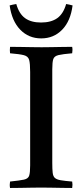

<svg xmlns="http://www.w3.org/2000/svg" viewBox="-20 -934 410 955"><path d="M240 -589V-124Q240 -93 242 -75Q244 -57 253 -49Q262 -41 282 -37.5Q302 -34 339 -31Q342 -15 339 1Q319 1 290 0.5Q261 0 232.5 -0.5Q204 -1 185 -1Q166 -1 137.5 -0.5Q109 0 80.5 0.5Q52 1 30 1Q27 -14 30 -31Q78 -36 99 -40.5Q120 -45 125 -60Q130 -75 130 -111V-576Q130 -618 125 -636Q120 -654 99 -659.5Q78 -665 30 -669Q28 -684 30 -701Q51 -701 80.5 -700.5Q110 -700 139 -699.5Q168 -699 187 -699Q206 -699 234 -699.5Q262 -700 291 -700.5Q320 -701 339 -701Q342 -686 339 -669Q292 -665 271 -660Q250 -655 245 -640Q240 -625 240 -589ZM61 -914Q75 -865 105 -843.5Q135 -822 184 -822Q234 -822 264.5 -843.5Q295 -865 309 -914Q317 -913 325 -911Q333 -909 341 -907Q331 -829 289 -786Q247 -743 185 -743Q123 -743 81 -786Q39 -829 28 -907Q42 -911 61 -914Z"/></svg>

Font: Tiro Tamil
Style: Regular
Weight: 400
Designer: Tamil: Fernando Mello & Fiona Ross. Latin: John Hudson.
Foundry: Tiro Typeworks Ltd.
Version: Version 1.52